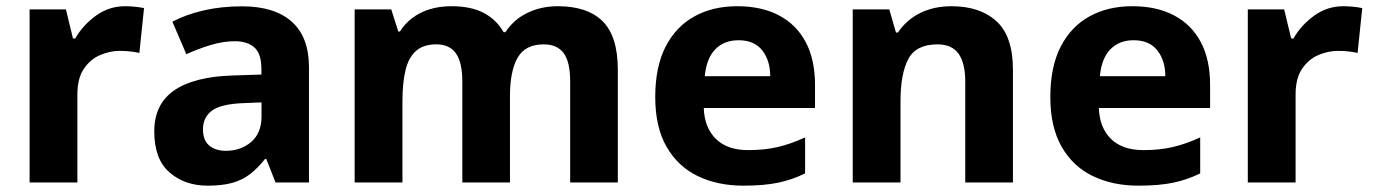

<svg xmlns="http://www.w3.org/2000/svg" viewBox="-20 -576 4332 606"><path d="M73.4 0V-546.4H188.1L210.3 -454.5H217.4Q241.5 -496.6 282.8 -526.5Q324.1 -556.4 374.7 -556.4Q390.3 -556.4 407.5 -554.6Q424.7 -552.8 434.6 -550.4L419.9 -409Q408.8 -411.4 393.9 -413.4Q379 -415.4 357.7 -415.4Q327 -415.4 296.2 -402.3Q265.4 -389.3 244.8 -359.1Q224.2 -329 224.2 -277.5V0Z M635.3 10Q562.9 10 514.9 -31.9Q466.9 -73.7 466.9 -161.2Q466.9 -246.7 529 -290.2Q591.1 -333.7 713.5 -337.7L805.1 -340.7V-358.1Q805.1 -406.7 782.8 -426.3Q760.6 -445.9 721 -445.9Q684.5 -445.9 645.3 -434Q606 -422.2 568.2 -404.9L524.1 -507.5Q567 -530.2 622.6 -543.1Q678.3 -556 744.3 -556Q846.6 -556 900.9 -507.5Q955.2 -459 955.2 -363.8V0H849.7L820.5 -74.2H816.5Q793.5 -45.2 769 -26.3Q744.5 -7.4 712.7 1.3Q680.9 10 635.3 10ZM692.5 -100Q740.4 -100 772.9 -128.1Q805.4 -156.1 805.4 -207.9V-252.8L747.7 -250.5Q677 -247.7 648.9 -226.7Q620.7 -205.7 620.7 -167.5Q620.7 -132.9 640.6 -116.5Q660.5 -100 692.5 -100Z M1099.4 0V-546.4H1214.9L1237.1 -476.4H1242.1Q1257.9 -501.4 1281.5 -519.3Q1305 -537.2 1336.3 -546.8Q1367.5 -556.4 1405 -556.4Q1466.4 -556.4 1506.6 -535.3Q1546.9 -514.2 1569.6 -474.3H1575.2Q1601.6 -514.8 1645 -535.6Q1688.5 -556.4 1740.5 -556.4Q1833.9 -556.4 1882 -509Q1930 -461.5 1930 -355.7V0H1779.6V-318.2Q1779.6 -381.2 1758.9 -408.6Q1738.2 -436 1696.2 -436Q1637.7 -436 1613.7 -393.8Q1589.6 -351.5 1589.6 -272.8V0H1439.2V-318.2Q1439.2 -379.3 1418.9 -407.7Q1398.6 -436 1357.3 -436Q1316.1 -436 1292.7 -415Q1269.3 -394.1 1259.8 -354.1Q1250.2 -314.2 1250.2 -256V0Z M2326.2 10Q2245.3 10 2182.6 -20.1Q2119.8 -50.2 2083.9 -112.6Q2048.1 -175 2048.1 -269.5Q2048.1 -364.8 2080.6 -428.4Q2113.2 -492 2171.6 -524.2Q2229.9 -556.4 2307 -556.4Q2383.4 -556.4 2438.3 -527.6Q2493.3 -498.8 2522.9 -443.4Q2552.4 -388 2552.4 -307.7V-235.1H2201.3Q2203.3 -173.4 2239.3 -137.8Q2275.2 -102.2 2341.8 -102.2Q2393.4 -102.2 2435 -112Q2476.7 -121.8 2521.1 -142.3V-28.7Q2480.7 -8.8 2436.1 0.6Q2391.6 10 2326.2 10ZM2204.5 -335.6H2411Q2411 -384.7 2385.9 -416.9Q2360.8 -449 2310.9 -449Q2265.6 -449 2237.6 -420.4Q2209.7 -391.8 2204.5 -335.6Z M2671.4 0V-546.4H2786.8L2807.9 -473.4H2814.1Q2832.1 -500.2 2857.4 -518.7Q2882.7 -537.2 2914.3 -546.8Q2946 -556.4 2983.1 -556.4Q3073 -556.4 3125 -509Q3177.1 -461.6 3177.1 -355.6V0H3026.6V-318Q3026.6 -376.9 3005.5 -406.4Q2984.3 -436 2939 -436Q2871.3 -436 2846.8 -389.6Q2822.2 -343.2 2822.2 -256V0Z M3573.2 10Q3492.3 10 3429.6 -20.1Q3366.8 -50.2 3330.9 -112.6Q3295.1 -175 3295.1 -269.5Q3295.1 -364.8 3327.6 -428.4Q3360.2 -492 3418.6 -524.2Q3476.9 -556.4 3554 -556.4Q3630.4 -556.4 3685.3 -527.6Q3740.3 -498.8 3769.9 -443.4Q3799.4 -388 3799.4 -307.7V-235.1H3448.3Q3450.3 -173.4 3486.3 -137.8Q3522.2 -102.2 3588.8 -102.2Q3640.4 -102.2 3682 -112Q3723.7 -121.8 3768.1 -142.3V-28.7Q3727.7 -8.8 3683.1 0.6Q3638.6 10 3573.2 10ZM3451.5 -335.6H3658Q3658 -384.7 3632.9 -416.9Q3607.8 -449 3557.9 -449Q3512.6 -449 3484.6 -420.4Q3456.7 -391.8 3451.5 -335.6Z M3918.4 0V-546.4H4033.1L4055.3 -454.5H4062.4Q4086.5 -496.6 4127.8 -526.5Q4169.1 -556.4 4219.7 -556.4Q4235.3 -556.4 4252.5 -554.6Q4269.7 -552.8 4279.6 -550.4L4264.9 -409Q4253.8 -411.4 4238.9 -413.4Q4224 -415.4 4202.7 -415.4Q4172 -415.4 4141.2 -402.3Q4110.4 -389.3 4089.8 -359.1Q4069.2 -329 4069.2 -277.5V0Z"/></svg>

Font: Noto Sans Symbols
Style: Regular
Weight: 400
Designer: Monotype Design Team
Foundry: Monotype Imaging Inc.
Version: Version 2.002